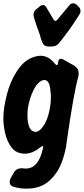

<svg xmlns="http://www.w3.org/2000/svg" viewBox="-28 -907 501 1147"><path d="M279 -629H263Q238 -629 229 -645.5Q220 -662 215 -681.5Q210 -701 203 -719Q196 -737 190 -755Q172 -810 172 -815Q172 -844 198 -859Q205 -865 212 -871Q219 -877 229 -877Q241 -877 249 -863L291 -792Q297 -782 303 -782Q309 -782 315 -790L387 -876Q396 -887 409 -887Q421 -887 428 -880.5Q435 -874 441 -868Q450 -859 451.5 -851.5Q453 -844 453 -841V-840Q453 -830 447 -821Q391 -731 325 -650Q309 -629 279 -629ZM130 220Q93 220 56 210Q43 206 37.5 200.5Q32 195 31 189.5Q30 184 30 180V179Q30 167 38 153Q46 139 54 125Q69 98 102 98L126 100Q191 100 219 14Q230 -24 230 -28Q230 -34 226 -34Q222 -34 211 -26Q166 11 121 11Q70 11 42 -25Q14 -61 3 -110Q-8 -159 -8 -199Q-8 -263 14.5 -347.5Q37 -432 83.5 -497Q130 -562 201 -573L212 -574Q263 -574 299 -527Q307 -518 311 -518Q319 -518 319 -535Q321 -556 336 -556Q342 -556 349 -552L417 -514Q442 -498 442 -468Q442 -459 440 -450Q412 -349 372 -70Q365 1 339 67Q313 133 262.5 176.5Q212 220 130 220ZM187 -119Q215 -124 239.5 -167.5Q264 -211 273 -281Q276 -298 276 -330Q276 -346 273 -369Q267 -429 238 -429Q205 -429 175 -374Q148 -323 138 -257Q136 -237 136 -220Q136 -119 187 -119Z"/></svg>

Font: Bangerz
Style: Bold
Weight: 700
Designer: vernon adams
Foundry: Vernon Adams
Version: Version 2.10;February 7, 2025;FontCreator 13.0.0.2683 64-bit